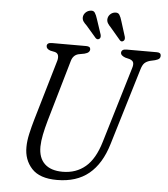

<svg xmlns="http://www.w3.org/2000/svg" viewBox="-60 -942 883 1009"><g transform="rotate(5 382.0 -437.5)"><path d="M500.5 -205.5 620.5 -604.5Q626.5 -623 623.5 -634.2Q620.5 -645.5 603.5 -651.5L579.5 -657.5Q555.5 -667 555.5 -680Q555.5 -700 583 -700H743.5Q764.5 -700 764.5 -683.5Q764.5 -673.5 758.8 -667.8Q753 -662 737 -657.5L710.5 -651.5Q692 -646 682 -636.2Q672 -626.5 665 -603.5L542.5 -198Q511 -92.5 446 -39Q381 14.5 277.5 14.5Q186.5 14.5 144.5 -31.2Q102.5 -77 103.5 -144.5Q103.5 -176 112.2 -215Q121 -254 132 -291.5L225.5 -610Q230 -626.5 226.5 -638.5Q223 -650.5 209 -654.5L184.5 -659.5Q163 -667 163 -682.5Q163.5 -700 189.5 -700H370.5Q392.5 -700 392.5 -684.5Q392.5 -676 386.2 -669.8Q380 -663.5 365 -659.5L333.5 -653.5Q305 -646.5 296 -614L202.5 -291.5Q191 -251 184 -216.2Q177 -181.5 176.5 -153Q176 -93.5 208.8 -62.2Q241.5 -31 304 -31Q374.5 -31 424 -72.8Q473.5 -114.5 500.5 -205.5ZM543 -845.5 568 -766Q569.5 -759.5 568.8 -753.8Q568 -748 563 -744Q552.5 -736 543.5 -746L490 -809Q480 -819 474 -828.8Q468 -838.5 468.5 -850Q469.5 -864.5 479.2 -875Q489 -885.5 502.5 -888Q521.5 -891.5 529.2 -879.2Q537 -867 543 -845.5ZM414 -845.5 440.5 -766Q442 -760 441.5 -754.2Q441 -748.5 436 -744Q426 -736.5 416 -746L362.5 -808Q352 -817.5 345.5 -826.8Q339 -836 339 -848Q339.5 -862 349.2 -872.8Q359 -883.5 372.5 -886.5Q391.5 -891 399.5 -879Q407.5 -867 414 -845.5Z"/></g></svg>

Font: Fraunces 72pt S100 Light
Style: Italic
Weight: 300
Italic angle: -16°
Version: Version 1.000; ttfautohint (v1.8.3)